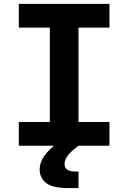

<svg xmlns="http://www.w3.org/2000/svg" viewBox="-20 -750 660 988"><path d="M236.4 0V-730H384V0ZM543.2 -730V-607.9H76.8V-730ZM76.8 -122.1H543.2V0H76.8ZM312.1 93.6Q312.1 112.1 325.2 122.4Q338.4 132.8 369.5 132.8H384V217.9H333.7Q250.4 217.9 217.2 191.4Q184.1 164.9 184.1 122.8Q184.1 86.1 207.4 52.7Q230.7 19.3 281.2 -18.5L384 0Q345 28.2 328.5 50.6Q312.1 73 312.1 93.6Z"/></svg>

Font: Monaspace Neon Var
Style: Regular
Weight: 400
Designer: Riley Cran and the Lettermatic Team
Version: Version 1.000 (Monaspace Neon Var)